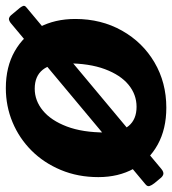

<svg xmlns="http://www.w3.org/2000/svg" viewBox="3 -594 590 658"><g transform="rotate(-90 298.0 -265.0)"><path d="M48 -7Q37 2 29 -0.5Q21 -3 14 -13L-1 -31Q-8 -40 -10.5 -47.5Q-13 -55 -4 -62L549 -524Q559 -531 565 -529Q571 -527 575 -522L600 -492Q604 -487 606.5 -481Q609 -475 601 -469ZM258 10Q185 10 131.5 -19.5Q78 -49 49 -101.5Q20 -154 20 -223Q20 -293 44.5 -351.5Q69 -410 111 -452Q153 -494 208 -517Q263 -540 325 -540Q398 -540 451.5 -509.5Q505 -479 533.5 -425.5Q562 -372 562 -302Q562 -213 522 -142Q482 -71 413 -30.5Q344 10 258 10ZM261 -92Q303 -92 336.5 -119.5Q370 -147 390 -200.5Q410 -254 410 -332Q410 -386 388 -413.5Q366 -441 323 -441Q282 -441 248 -413Q214 -385 193.5 -331Q173 -277 173 -199Q173 -146 195.5 -119Q218 -92 261 -92Z"/></g></svg>

Font: Libre Franklin
Style: Bold Italic
Weight: 700
Italic angle: -8°
Designer: Pablo Impallari, Rodrigo Fuenzalida, Nhung Nguyen
Foundry: Impallari Type
Version: Version 3.000